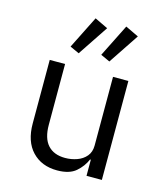

<svg xmlns="http://www.w3.org/2000/svg" viewBox="-117 -867 833 967"><g transform="rotate(15 300.0 -383.0)"><path d="M422 -84H418Q402 -46 368.5 -17Q335 12 271 12Q190 12 141 -39.5Q92 -91 92 -185V-516H172V-199Q172 -129 203.5 -94Q235 -59 294 -59Q326 -59 355.5 -69.5Q385 -80 403.5 -102Q422 -124 422 -158V-516H502V0H422ZM224 -586 176 -608 261 -778 330 -745ZM384 -586 336 -608 421 -778 490 -745Z"/></g></svg>

Font: Lilex
Style: Regular
Weight: 400
Monospace: yes
Designer: Mike Abbink, Paul van der Laan, Pieter van Rosmalen, Mikhael Khrustik
Foundry: Mikhael Khrustik
Version: Version 2.510